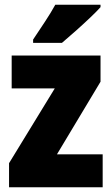

<svg xmlns="http://www.w3.org/2000/svg" viewBox="-20 -837 470 806"><path d="M411 -51H18V-152L210 -466H29V-604H402V-494L219 -189H411ZM402 -807Q386 -789 357.5 -762Q329 -735 297.5 -707Q266 -679 240 -657H119V-671Q143 -707 168.5 -745.5Q194 -784 212 -817H402Z"/></svg>

Font: Noto Sans Tamil UI Condensed Black
Style: Regular
Weight: 900
Width: 3
Designer: Jelle Bosma - Monotype Design Team
Foundry: Monotype Imaging Inc.
Version: Version 2.004; ttfautohint (v1.8.4.7-5d5b)